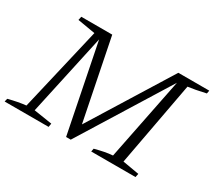

<svg xmlns="http://www.w3.org/2000/svg" viewBox="-135 -880 1240 1112"><g transform="rotate(30 484.5 -323.5)"><path d="M-13 0 -8 -21Q57 -38 108 -43L239 -603L121 -623L126 -647H333L441 -109L775 -647H982L978 -626Q939 -617 911.5 -612Q884 -607 861 -604L757 -43L867 -24L862 0H566L570 -21Q604 -30 632 -35.5Q660 -41 687 -43L797 -593L429 0H398L281 -585L163 -43L285 -24L281 0Z"/></g></svg>

Font: Piazzolla SC Light
Style: Italic
Weight: 300
Italic angle: -11.3°
Designer: Juan Pablo del Peral
Foundry: Huerta Tipografica
Version: Version 1.330